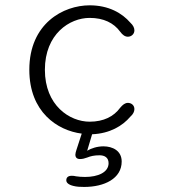

<svg xmlns="http://www.w3.org/2000/svg" viewBox="-20 -508 659 740"><path d="M304.5 212.5C382 212.5 449 180.5 449 114.5C449 73 414 56 378.5 56C355 56 331.5 63.5 316 73L335 9.5C403.5 6.5 452 -22.5 482.5 -58.5C493 -67.5 498 -78 498 -87.5C498 -103 485.5 -111.5 473 -111.5C462 -111.5 453 -104.5 443 -92.5C418.5 -59 379.5 -39 325.5 -39C248.5 -39 153 -101.5 153 -239C153 -377 248.5 -439 325.5 -439C379.5 -439 418.5 -419.5 443 -386C452.5 -373 462 -366.5 473 -366.5C485.5 -366.5 498 -376 498 -391C498 -400 493.5 -410.5 482.5 -420.5C450.5 -457.5 399 -487.5 325.5 -487.5C224.5 -487.5 93 -418 93 -239C93 -76.5 201 -5 295 7L274.5 70C272.5 76 270.5 83.5 270.5 88C270.5 99.5 277 105 288.5 105C298 105 307 102.5 316.5 99C328.5 94 343 90.5 363.5 90.5C383 90.5 398.5 99 398.5 121C398.5 156 358 174 308 174C296 174 281 173 273 171.5C267 170 262 169.5 256.5 169.5C243.5 169.5 235.5 175 235.5 187C235.5 196 244 204 262.5 208.5C275.5 212 290 212.5 304.5 212.5Z"/></svg>

Font: RTM Light Light
Style: Regular
Weight: 300
Designer: after Tyler Finck
Foundry: An Endless Supply
Version: Version 1.000;Glyphs 3.2.1 (3258)